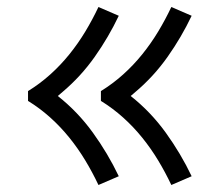

<svg xmlns="http://www.w3.org/2000/svg" viewBox="-20 -614 640 548"><path d="M469 -86Q452 -122 431.5 -156Q411 -190 386 -221Q361 -252 331.5 -278.5Q302 -305 268 -326V-354Q302 -375 331.5 -401.5Q361 -428 386 -459Q411 -490 431.5 -524Q452 -558 469 -594L527 -569Q498 -508 458.5 -452Q419 -396 367 -352L353 -340Q410 -295 453 -235.5Q496 -176 527 -111ZM261 -86Q244 -122 223.5 -156Q203 -190 178 -221Q153 -252 123.5 -278.5Q94 -305 60 -326V-354Q94 -375 123.5 -401.5Q153 -428 178 -459Q203 -490 223.5 -524Q244 -558 261 -594L319 -569Q290 -508 250.5 -452Q211 -396 159 -352L145 -340Q202 -295 245 -235.5Q288 -176 319 -111Z"/></svg>

Font: Iosevka Aile Light
Style: Regular
Weight: 300
Designer: Belleve Invis
Foundry: Belleve Invis
Version: Version 27.3.5; ttfautohint (v1.8.4)